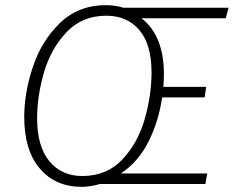

<svg xmlns="http://www.w3.org/2000/svg" viewBox="-20 -714 907 745"><path d="M856 -643H529Q616 -576 616 -426Q616 -411 614 -377H780L774 -336H609Q596 -244 556.5 -165Q517 -86 449 -41H784L777 0H367Q331 11 297 11Q195 11 134.5 -60Q74 -131 74 -260Q74 -354 107.5 -454.5Q141 -555 212.5 -624.5Q284 -694 391 -694Q426 -694 459 -684H867ZM392 -653Q299 -653 238.5 -589.5Q178 -526 151 -434Q124 -342 124 -255Q124 -146 171.5 -88.5Q219 -31 299 -31Q395 -31 455.5 -96Q516 -161 542 -253.5Q568 -346 568 -433Q568 -541 521 -597Q474 -653 392 -653Z"/></svg>

Font: Fira Sans ExtraLight
Style: Italic
Weight: 275
Italic angle: -8°
Designer: Carrois Corporate & Edenspiekermann AG
Foundry: Carrois Corporate GbR & Edenspiekermann AG
Version: Version 4.203